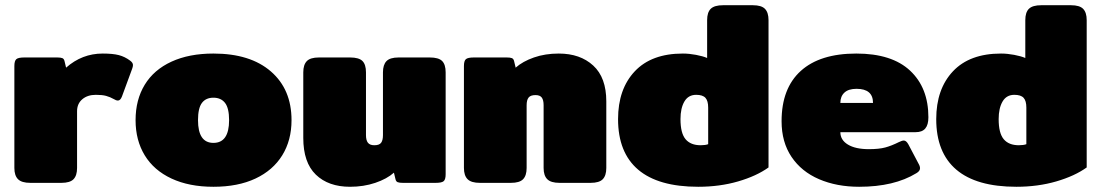

<svg xmlns="http://www.w3.org/2000/svg" viewBox="-20 -700 4215 735"><path d="M35 -57V-447Q35 -467 42.5 -473.5Q50 -480 73 -480H199Q212 -480 218.5 -477.5Q225 -475 227 -466L233 -441Q294 -495 373 -495Q412 -495 435 -489Q458 -483 478 -468Q489 -460 489 -451Q489 -445 486 -437L447 -331Q441 -315 431 -315Q425 -315 417 -320Q401 -329 386 -333Q371 -337 347 -337Q315 -337 295 -320Q275 -303 275 -274V-57Q275 -28 261.5 -14Q248 0 215 0H96Q63 0 49 -14Q35 -28 35 -57Z M499 -240Q499 -318 534 -375.5Q569 -433 636.5 -464Q704 -495 797 -495Q938 -495 1017 -426.5Q1096 -358 1096 -240Q1096 -163 1060.5 -105.5Q1025 -48 958 -16.5Q891 15 797 15Q704 15 636.5 -16.5Q569 -48 534 -105.5Q499 -163 499 -240ZM857 -240Q857 -286 841.5 -306Q826 -326 797 -326Q768 -326 753 -306Q738 -286 738 -240Q738 -153 797 -153Q857 -153 857 -240Z M1141 -172V-423Q1141 -452 1154.5 -466Q1168 -480 1201 -480H1320Q1354 -480 1367.5 -466.5Q1381 -453 1381 -423V-183Q1381 -163 1388.5 -153.5Q1396 -144 1413 -144Q1432 -144 1439 -153.5Q1446 -163 1446 -183V-423Q1446 -452 1459.5 -466Q1473 -480 1506 -480H1625Q1659 -480 1672.5 -466.5Q1686 -453 1686 -423V-33Q1686 -13 1678.5 -6.5Q1671 0 1648 0H1522Q1509 0 1502.5 -2.5Q1496 -5 1494 -14L1488 -39Q1461 -15 1416.5 0Q1372 15 1320 15Q1237 15 1189 -31.5Q1141 -78 1141 -172Z M1756 -57V-447Q1756 -467 1763.5 -473.5Q1771 -480 1794 -480H1920Q1933 -480 1939.5 -477.5Q1946 -475 1948 -466L1954 -441Q1981 -465 2024 -480Q2067 -495 2119 -495Q2201 -495 2251 -449Q2301 -403 2301 -312V-57Q2301 -28 2287.5 -14Q2274 0 2241 0H2122Q2089 0 2075 -14Q2061 -28 2061 -57V-297Q2061 -317 2054 -326.5Q2047 -336 2030 -336Q2011 -336 2003.5 -326.5Q1996 -317 1996 -297V-57Q1996 -28 1982.5 -14Q1969 0 1936 0H1817Q1784 0 1770 -14Q1756 -28 1756 -57Z M2346 -244Q2346 -359 2410 -427Q2474 -495 2594 -495Q2618 -495 2644.5 -490Q2671 -485 2687 -478V-623Q2687 -653 2701 -666.5Q2715 -680 2748 -680H2862Q2895 -680 2908.5 -666Q2922 -652 2922 -623V-59Q2876 -26 2805.5 -5.5Q2735 15 2653 15Q2500 15 2423 -50.5Q2346 -116 2346 -244ZM2691 -148V-288Q2691 -314 2680.5 -325.5Q2670 -337 2645 -337Q2615 -337 2600 -311.5Q2585 -286 2585 -244Q2585 -190 2604.5 -167Q2624 -144 2662 -144Q2680 -144 2691 -148Z M2972 -236Q2972 -362 3045.5 -428.5Q3119 -495 3258 -495Q3394 -495 3464 -429.5Q3534 -364 3534 -251Q3534 -222 3522 -208Q3510 -194 3485 -194H3197Q3197 -164 3226 -146.5Q3255 -129 3306 -129Q3345 -129 3369 -135.5Q3393 -142 3421 -156Q3433 -162 3440 -162Q3449 -162 3457 -148L3496 -74Q3502 -64 3502 -56Q3502 -45 3488 -37Q3403 15 3269 15Q3183 15 3115.5 -14Q3048 -43 3010 -99.5Q2972 -156 2972 -236ZM3322 -306Q3322 -360 3259 -360Q3228 -360 3212.5 -345.5Q3197 -331 3197 -306Z M3564 -244Q3564 -359 3628 -427Q3692 -495 3812 -495Q3836 -495 3862.5 -490Q3889 -485 3905 -478V-623Q3905 -653 3919 -666.5Q3933 -680 3966 -680H4080Q4113 -680 4126.5 -666Q4140 -652 4140 -623V-59Q4094 -26 4023.5 -5.5Q3953 15 3871 15Q3718 15 3641 -50.5Q3564 -116 3564 -244ZM3909 -148V-288Q3909 -314 3898.5 -325.5Q3888 -337 3863 -337Q3833 -337 3818 -311.5Q3803 -286 3803 -244Q3803 -190 3822.5 -167Q3842 -144 3880 -144Q3898 -144 3909 -148Z"/></svg>

Font: Mitr
Style: Bold
Weight: 700
Designer: Thanarat Vachiruckul
Foundry: Cadson Demak
Version: Version 1.002